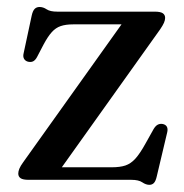

<svg xmlns="http://www.w3.org/2000/svg" viewBox="-20 -502 514 536"><path d="M427 -420 139 -16 120.5 -35H291.5Q315 -35 330 -40Q345 -45 357.8 -59Q370.5 -73 385.5 -100L409 -142Q414.5 -151 420.5 -154Q426.5 -157 433.5 -156Q442 -154.5 445.5 -148.8Q449 -143 447 -133.5L417.5 -9Q414.5 4 409.5 9Q404.5 14 397 14Q387.5 14 377.2 7Q367 0 346.5 0H60Q44 0 37.5 -4.5Q31 -9 31 -17.5Q31 -23.5 34 -31Q37 -38.5 45 -49.5L331 -450.5L347.5 -434H184.5Q163.5 -434 149.5 -429.2Q135.5 -424.5 124.5 -412.2Q113.5 -400 101.5 -377.5L83.5 -343Q79 -334.5 73.2 -331.2Q67.5 -328 59.5 -329.5Q51.5 -331 47.5 -337.2Q43.5 -343.5 46 -353.5L68.5 -458.5Q71.5 -472 76.8 -477.2Q82 -482.5 90.5 -482.5Q100.5 -482.5 110.2 -476Q120 -469.5 139.5 -469.5H411.5Q428 -469.5 434.5 -465Q441 -460.5 441 -452Q441 -446 437.8 -438.5Q434.5 -431 427 -420Z"/></svg>

Font: Fraunces 16pt
Style: Regular
Weight: 400
Version: Version 1.000;[b76b70a41]